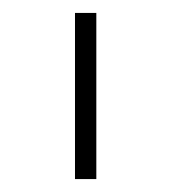

<svg xmlns="http://www.w3.org/2000/svg" viewBox="-20 -760 265 297"><path d="M96 -483V-740H129V-483Z"/></svg>

Font: IBM Plex Sans Thai Looped ExtraLight
Style: Regular
Weight: 200
Designer: Mike Abbink, Paul van der Laan, Pieter van Rosmalen, Ben Mitchell, Mark Frömberg
Foundry: Bold Monday
Version: Version 1.0